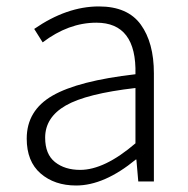

<svg xmlns="http://www.w3.org/2000/svg" viewBox="-20 -567 587 600"><path d="M217.8 12.7Q150.4 12.7 106.9 -24.9Q63.5 -62.5 63.5 -133.8Q63.5 -221.7 144 -268.1Q224.6 -314.5 403.3 -335Q407.2 -496.1 281.2 -496.1Q194.3 -496.1 113.3 -434.6L86.9 -476.6Q188.5 -546.9 289.1 -546.9Q378.9 -546.9 419.9 -490.2Q460.9 -433.6 460.9 -337.9V0H412.1L406.2 -68.4H404.3Q305.7 12.7 217.8 12.7ZM230.5 -36.1Q306.6 -36.1 403.3 -119.1V-292Q250 -274.4 185.5 -237.3Q121.1 -200.2 121.1 -136.7Q121.1 -85 151.9 -60.5Q182.6 -36.1 230.5 -36.1Z"/></svg>

Font: Gen Shin Gothic Light
Style: Regular
Weight: 200
Designer: [Source Han Sans]
Ryoko NISHIZUKA  (kana & ideographs); Paul D. Hunt (Latin, Greek & Cyrillic); Wenlong ZHANG  (bopomofo
Version: Version 1.002.20150607